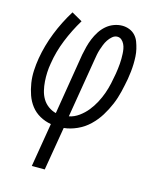

<svg xmlns="http://www.w3.org/2000/svg" viewBox="-111 -597 722 888"><g transform="rotate(15 250.0 -152.5)"><path d="M127 215 162 5Q133 0 108 -14Q83 -28 66 -50Q49 -72 39.5 -99Q30 -126 25.5 -155Q21 -184 22.5 -214Q24 -244 29 -274Q40 -338 64.5 -400Q89 -462 125 -520L176 -491Q144 -438 121 -381Q98 -324 89 -266Q85 -244 84 -222Q83 -200 84.5 -178.5Q86 -157 91 -136Q96 -115 106.5 -97.5Q117 -80 134 -67.5Q151 -55 171 -50L219 -343Q223 -363 228 -382.5Q233 -402 241 -421.5Q249 -441 260.5 -459Q272 -477 288 -491Q304 -505 324 -512.5Q344 -520 364 -520Q382 -520 398.5 -513.5Q415 -507 426.5 -494.5Q438 -482 444 -466Q450 -450 454 -433Q458 -416 459 -398Q460 -380 459.5 -362Q459 -344 457 -325.5Q455 -307 452 -289Q446 -257 438.5 -225Q431 -193 418 -162Q405 -131 387 -102Q369 -73 344 -49Q319 -25 287 -10.5Q255 4 224 7L189 215ZM233 -51Q258 -56 280 -72Q302 -88 318.5 -108.5Q335 -129 347.5 -152.5Q360 -176 368.5 -200Q377 -224 382.5 -249Q388 -274 392 -298Q394 -310 395.5 -322.5Q397 -335 398 -347Q399 -359 399 -371Q399 -383 398.5 -394.5Q398 -406 396 -417.5Q394 -429 389 -439.5Q384 -450 375.5 -457.5Q367 -465 355 -465Q342 -465 331 -455.5Q320 -446 312.5 -434.5Q305 -423 300 -410.5Q295 -398 291 -385.5Q287 -373 284.5 -360Q282 -347 280 -334Z"/></g></svg>

Font: Iosevka Curly Light
Style: Italic
Weight: 300
Italic angle: -9°
Monospace: yes
Designer: Belleve Invis
Foundry: Belleve Invis
Version: Version 22.1.2; ttfautohint (v1.8.4)